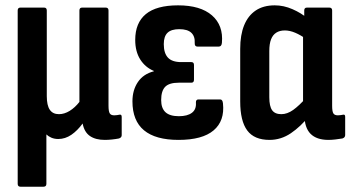

<svg xmlns="http://www.w3.org/2000/svg" viewBox="-20 -521 1326 726"><path d="M57.3 185Q46.9 185 46.9 174.1V-481.4Q46.9 -492.3 57.3 -492.3H146.5Q156.9 -492.3 156.9 -481.4V-157.5Q156.9 -122.7 168.3 -106Q179.6 -89.3 202.9 -89.3Q223.1 -89.3 243.4 -101.7Q263.6 -114.2 280.3 -135.6V-481.4Q280.3 -492.3 290.7 -492.3H379.4Q390.3 -492.3 390.3 -481.4V-121.2Q390.3 -100 394.9 -92.5Q399.4 -84.9 412 -84.9Q417.6 -84.9 422.4 -85.7Q427.2 -86.4 432.2 -87.4Q440.2 -88.9 440.2 -78.9V-9.8Q440.2 -0.9 429.8 2.6Q417.4 5 403.1 6.5Q388.7 8 376.4 8Q341.4 8 320.2 -6.6Q299 -21.1 292.6 -53.2V-54.2Q272.9 -27.1 249.7 -11.2Q226.5 4.6 200.3 4.6Q185.6 4.6 174 -0.5Q162.4 -5.6 155.4 -12.7V174.1Q155.4 185 144.5 185Z M654.9 8Q568.4 8 524.6 -28.2Q480.8 -64.5 480.8 -137.8Q480.8 -180.4 501.5 -210.9Q522.2 -241.4 561.7 -251.4V-252.8Q529.2 -266.3 510.2 -296.3Q491.3 -326.4 491.3 -370Q491.3 -434.4 531.3 -467.6Q571.4 -500.8 653.4 -500.8Q737.9 -500.8 781.5 -462.9Q825 -425 819.1 -358.9Q817.6 -344.9 807.6 -344.9H726.2Q715.8 -344.9 716.3 -357.9Q717.8 -383.6 703.4 -397.1Q689 -410.7 657.8 -410.7Q627.6 -410.7 613.5 -397.1Q599.3 -383.5 599.3 -354.2Q599.3 -320 615 -303.1Q630.7 -286.2 665.5 -286.2H703.6Q713.5 -286.2 713.5 -275.3V-219.7Q713.5 -208.3 703.6 -208.3H655.6Q619.7 -208.3 604.5 -192.7Q589.4 -177 589.4 -142.7Q589.4 -111.9 605.7 -96.7Q622.1 -81.6 656.4 -81.6Q688.6 -81.6 705.7 -94.5Q722.8 -107.4 720.8 -133.1Q720.4 -145 730.3 -145H812.7Q821.6 -145 823.1 -130.1Q830.1 -63.9 787.7 -28Q745.4 8 654.9 8Z M999.2 8Q941.3 8 914.8 -27.8Q888.3 -63.5 888.3 -137.5V-336.5Q888.3 -388.8 903.1 -425.3Q917.9 -461.8 946.9 -481.3Q975.9 -500.8 1018.9 -500.8Q1052.8 -500.8 1085.9 -486.3Q1118.9 -471.8 1140.8 -453L1137.3 -373.6Q1117.2 -388.2 1096.4 -397.1Q1075.7 -405.9 1057 -405.9Q1037.8 -405.9 1024.6 -397.5Q1011.5 -389.2 1004.9 -372.2Q998.3 -355.3 998.3 -328V-153.4Q998.3 -119.1 1009 -104.2Q1019.6 -89.3 1043.8 -89.3Q1066.1 -89.3 1088.6 -105.3Q1111 -121.2 1138.9 -152.7L1149.1 -82.4Q1117 -42.4 1079.8 -17.2Q1042.6 8 999.2 8ZM1221.9 8Q1177.1 8 1154.2 -15.1Q1131.3 -38.3 1131.3 -85.7V-104.8L1125.9 -119.2V-409.9L1130.4 -439.8V-481.4Q1130.4 -492.3 1140.8 -492.3H1225Q1235.9 -492.3 1235.9 -481.4V-121.2Q1235.9 -100 1240.4 -92.5Q1244.9 -84.9 1257.6 -84.9Q1263.6 -84.9 1268.1 -85.7Q1272.7 -86.4 1277.7 -87.4Q1285.2 -88.9 1285.2 -79.4V-10.3Q1285.2 -0.9 1274.8 2.6Q1262.5 4.5 1248.3 6.3Q1234.2 8 1221.9 8Z"/></svg>

Font: Sofia Sans Condensed
Style: Regular
Weight: 400
Designer: Botio Nikoltchev, Ani Petrova
Foundry: lettersoup
Version: Version 4.100